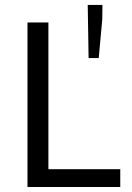

<svg xmlns="http://www.w3.org/2000/svg" viewBox="-20 -746 526 766"><path d="M89.6 0V-656.3H173.1V-70.9H459.8V0ZM333.5 -514.3 330 -726.4H388.7L388 -668.8L373.9 -514.3Z"/></svg>

Font: Source Sans 3 VF
Style: Regular
Weight: 200
Designer: Paul D. Hunt
Foundry: Adobe
Version: Version 3.046;hotconv 1.0.118;makeotfexe 2.5.65603